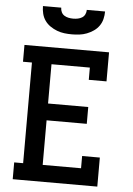

<svg xmlns="http://www.w3.org/2000/svg" viewBox="-62 -1001 724 1047"><g transform="rotate(5 300.0 -477.5)"><path d="M48 0V-92H97V-643H48V-735H511V-576H414V-643H204V-428H424V-336H204V-92H414V-159H511V0ZM300 -815Q279 -815 258.5 -817.5Q238 -820 218.5 -827.5Q199 -835 181.5 -847Q164 -859 152 -876Q140 -893 135 -913.5Q130 -934 130 -955H230Q230 -942 235.5 -930.5Q241 -919 251.5 -912.5Q262 -906 274.5 -903.5Q287 -901 300 -901Q313 -901 325.5 -903.5Q338 -906 348.5 -912.5Q359 -919 364.5 -930.5Q370 -942 370 -955H470Q470 -934 465 -913.5Q460 -893 448 -876Q436 -859 418.5 -847Q401 -835 381.5 -827.5Q362 -820 341.5 -817.5Q321 -815 300 -815Z"/></g></svg>

Font: Iosevka Slab Semibold Extended
Style: Regular
Weight: 600
Width: 7
Monospace: yes
Designer: Belleve Invis
Foundry: Belleve Invis
Version: Version 11.1.0; ttfautohint (v1.8.3)